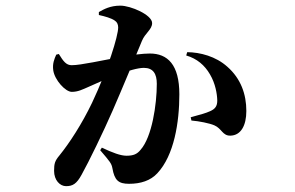

<svg xmlns="http://www.w3.org/2000/svg" viewBox="-20 -607 1040 677"><path d="M212.8 49.4C236.2 49.4 250.1 41.5 267.7 9.1C293.5 -36.9 345 -143.3 377 -216.6C408 -287.4 462.4 -418.5 480.5 -462.9C491.9 -490.7 516.4 -502.8 516.4 -525.6C516.4 -554.6 440.9 -587.1 404.4 -587.1C368.6 -587.1 346 -574.4 328.6 -564.5V-554.1C350.5 -549.2 372 -543.3 384.7 -534.4C392.5 -529.4 396.7 -521.2 396.7 -510.2C396.7 -480.1 361.2 -364.4 304.6 -244.6C268.6 -169.6 225.4 -103.3 189.5 -58.8C173.7 -40 170.7 -30.5 170.7 -4.6C170.7 28.4 191.4 49.4 212.8 49.4ZM435 41.1C476.2 41.1 510.7 29.9 534.6 4.1C594.1 -59.2 612.4 -175.9 612.4 -274.5C612.4 -379.3 570.9 -418.3 508.3 -418.3C483 -418.3 443.2 -412.8 417.1 -408C338.7 -394.1 265.8 -377.1 232.7 -377.1C213.6 -377.1 203.5 -390.5 187.5 -416.6L178.3 -414.3C171.4 -398.8 164.4 -382.3 167.8 -358.9C172.6 -325.4 210.3 -283.1 233.2 -283.1C254.9 -283.1 270.3 -291.1 293.3 -301.2C346.4 -325.6 444.5 -367.7 487.2 -367.7C519.9 -367.7 532.9 -347.1 532.9 -311.5C532.9 -238.8 515.9 -124.2 475.8 -78.9C463.6 -63.7 450.7 -57.9 426 -57.9C405.3 -57.9 377.2 -68.4 339.1 -86.4L333.3 -77.3C368 -36.9 373.1 -30.8 376.3 -14C383.8 29.1 398 41.1 435 41.1ZM792.4 -128.7C829.4 -129.5 848.6 -164.4 848.6 -215.6C848.6 -274.3 829.6 -329.4 781.7 -371.6C740.8 -408.5 685.5 -422.6 640.1 -423.1L636.6 -411.4C674.5 -400.3 701.6 -377.3 720.6 -344.4C739.7 -312 745.5 -275.8 746.1 -253.1C746.3 -231.9 737.8 -222.5 721 -215C705.2 -207.7 686.7 -203.1 652.4 -193.5L655 -182C681.7 -179.9 718.3 -172.5 735.8 -165.1C762.1 -153.8 764.5 -128 792.4 -128.7Z"/></svg>

Font: Source Han Serif TW VF
Style: Regular
Weight: 250
Designer: Ryoko NISHIZUKA 西塚涼子 (kana & ideographs); Frank Grießhammer (Latin, Greek & Cyrillic); Wenlong ZHANG 张文龙 (bopomofo); San
Foundry: Adobe
Version: Version 2.002;hotconv 1.1.0;makeotfexe 2.6.0